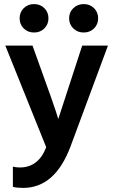

<svg xmlns="http://www.w3.org/2000/svg" viewBox="-20 -730 557 939"><path d="M146.5 -710Q177 -710 197 -690Q217 -670 217 -640.5Q217 -611 197 -591Q177 -571 146.5 -571Q116 -571 96 -591Q76 -611 76 -640.5Q76 -670 96 -690Q116 -710 146.5 -710ZM389.5 -710Q420 -710 440 -690Q460 -670 460 -640.5Q460 -611 440 -591Q420 -571 389.5 -571Q359 -571 338.5 -591Q318 -611 318 -640.5Q318 -670 338.5 -690Q359 -710 389.5 -710ZM93 189Q64 189 43 184V85Q59 89 77 89Q168 89 206 -10L6 -507H139Q253 -193 265 -148Q268 -159 382 -507H508L325 -14Q249 189 93 189Z"/></svg>

Font: Hind Mysuru SemiBold
Style: Regular
Weight: 600
Designer: Manushi Parikh, Hitesh Malaviya
Foundry: Indian Type Foundry
Version: Version 0.703;PS 1.0;hotconv 1.0.86;makeotf.lib2.5.63406